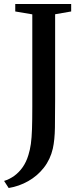

<svg xmlns="http://www.w3.org/2000/svg" viewBox="-50 -763 410 963"><path d="M-29.5 144.5Q-2 136 21.8 118.8Q45.5 101.5 63.8 75.5Q82 49.5 92.5 14.5Q100.5 -11 104.8 -41.2Q109 -71.5 110.5 -115.8Q112 -160 112 -227V-691L26.5 -705.5V-743H307V-705.5L226.5 -691.5V-264.5Q226.5 -186 225.5 -123.2Q224.5 -60.5 215 -18Q202.5 36.5 170 78Q137.5 119.5 91.5 145.5Q45.5 171.5 -6.5 180Z"/></svg>

Font: Merriweather 72pt Medium
Style: Regular
Weight: 500
Version: Version 2.100